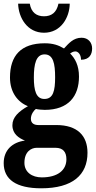

<svg xmlns="http://www.w3.org/2000/svg" viewBox="-27 -783 518 1038"><path d="M211 -606C302 -606 349 -688 350 -763H289C279 -715 251 -695 211 -695C171 -695 142 -715 134 -763H71C73 -688 120 -606 211 -606ZM196 235C366 235 446 162 446 43C446 -49 392 -107 277 -107H180C158 -107 140 -116 140 -141C140 -165 156 -186 167 -194C177 -191 203 -189 215 -189C343 -189 400 -263 400 -369C400 -429 379 -467 352 -494C360 -499 368 -505 381 -505C393 -505 411 -491 411 -460C456 -460 471 -489 471 -521C471 -552 451 -579 414 -579C370 -579 345 -549 319 -521C289 -539 259 -549 215 -549C86 -549 27 -482 27 -364C27 -283 70 -230 124 -209C75 -181 40 -150 40 -106C40 -59 75 -36 108 -23C39 -14 -7 29 -7 99C-7 187 60 235 196 235ZM213 -248C168 -248 156 -294 156 -364C156 -437 168 -489 214 -489C261 -489 271 -439 271 -365C271 -293 261 -248 213 -248ZM199 176C146 176 105 148 105 97C105 35 144 16 171 16H273C314 16 332 39 332 78C332 137 285 176 199 176Z"/></svg>

Font: Noto Serif Hebrew ExtraCondensed ExtraBold
Style: Regular
Weight: 800
Width: 2
Designer: Monotype Design Team
Foundry: Monotype Imaging Inc.
Version: Version 2.004